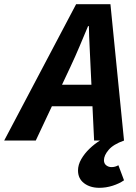

<svg xmlns="http://www.w3.org/2000/svg" viewBox="-82 -672 650 918"><path d="M393 226Q349 226 320 204Q291 182 291 143Q291 116 306.5 89Q322 62 346 39Q370 16 396 0H368L351 -353Q349 -402 346.5 -449Q344 -496 343 -547H339Q318 -497 298 -449.5Q278 -402 255 -353L89 0H-62L282 -652H446L511 0Q460 18 437.5 44.5Q415 71 415 94Q415 110 426 118.5Q437 127 451 127Q469 127 484 118L511 190Q488 206 456.5 216Q425 226 393 226ZM109 -164 133 -267H432L407 -164Z"/></svg>

Font: Source Sans 3 ExtraLight
Style: Bold Italic
Weight: 700
Italic angle: -11°
Version: Version 3.052;hotconv 1.1.0;makeotfexe 2.6.0